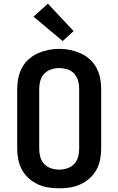

<svg xmlns="http://www.w3.org/2000/svg" viewBox="-20 -1010 640 1038"><path d="M300 8Q270 8 241 3.5Q212 -1 185 -13.5Q158 -26 135.5 -46Q113 -66 99 -91.5Q85 -117 79 -146.5Q73 -176 73 -205V-530Q73 -559 79 -588.5Q85 -618 99 -644Q113 -670 135.5 -690Q158 -710 185 -722Q212 -734 241 -740Q270 -746 300 -746Q330 -746 359 -740Q388 -734 415 -722Q442 -710 464.5 -690Q487 -670 501 -644Q515 -618 521 -588.5Q527 -559 527 -530V-205Q527 -176 521 -146.5Q515 -117 501 -91.5Q487 -66 464.5 -46Q442 -26 415 -13.5Q388 -1 359 3.5Q330 8 300 8ZM300 -93Q322 -93 343.5 -100Q365 -107 380.5 -123Q396 -139 402 -161Q408 -183 408 -205V-530Q408 -552 402 -574Q396 -596 380.5 -612.5Q365 -629 343 -635.5Q321 -642 299 -642Q277 -642 255.5 -634.5Q234 -627 219 -611Q204 -595 198 -573.5Q192 -552 192 -530V-205Q192 -183 198 -161Q204 -139 219.5 -123Q235 -107 256.5 -100Q278 -93 300 -93ZM319 -788 161 -920 239 -990 378 -842Z"/></svg>

Font: Zed Sans Extended
Style: Bold
Weight: 700
Width: 7
Designer: Belleve Invis
Foundry: Belleve Invis
Version: Version 1.0.0; ttfautohint (v1.8.4)